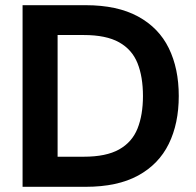

<svg xmlns="http://www.w3.org/2000/svg" viewBox="-20 -720 754 740"><path d="M67 0V-700H310Q432 -700 512 -656.5Q592 -613 630.5 -534.5Q669 -456 669 -350Q669 -244 630.5 -165.5Q592 -87 512.5 -43.5Q433 0 310 0ZM202 -116H303Q389 -116 439 -144Q489 -172 510 -224.5Q531 -277 531 -350Q531 -424 510 -476.5Q489 -529 439 -557Q389 -585 303 -585H202Z"/></svg>

Font: DM Sans 24pt
Style: Bold
Weight: 700
Designer: Colophon Foundry, Jonny Pinhorn
Foundry: Colophon Foundry
Version: Version 4.004;gftools[0.9.30]